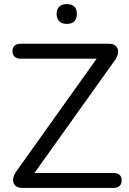

<svg xmlns="http://www.w3.org/2000/svg" viewBox="-20 -919 630 939"><path d="M87.5 0Q71 0 60.5 -6.8Q50 -13.5 46 -25.2Q42 -37 45.8 -51.8Q49.5 -66.5 61 -82.5L475.5 -664V-632H81Q61.5 -632 51.2 -641.8Q41 -651.5 41 -669Q41 -686.5 51.2 -695.8Q61.5 -705 81 -705H514Q530.5 -705 541 -698.2Q551.5 -691.5 555.5 -680Q559.5 -668.5 555.8 -653.5Q552 -638.5 540.5 -622.5L126 -41.5V-73H535Q554.5 -73 564.8 -63.8Q575 -54.5 575 -37Q575 -19 564.8 -9.5Q554.5 0 535 0ZM306.5 -802Q283 -802 270 -815Q257 -828 257 -851Q257 -874.5 270 -886.8Q283 -899 306.5 -899Q331 -899 343.5 -886.8Q356 -874.5 356 -851Q356 -828 343.5 -815Q331 -802 306.5 -802Z"/></svg>

Font: Nunito ExtraLight
Style: Regular
Weight: 200
Designer: Vernon Adams
Foundry: Vernon Adams
Version: Version 3.602;April 4, 2023;FontCreator 14.0.0.2856 64-bit